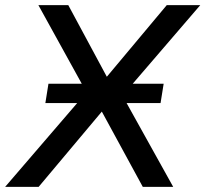

<svg xmlns="http://www.w3.org/2000/svg" viewBox="-50 -725 797 745"><path d="M-30 0 301 -385V-339L99 -705H215L370 -417H356L597 -705H727L409 -335V-383L622 0H504L338 -305H356L100 0ZM126 -325 138 -400H585L573 -325Z"/></svg>

Font: Nunito Sans 10pt SemiBold
Style: Italic
Weight: 600
Italic angle: -9°
Designer: Vernon Adams
Foundry: Vernon Adams
Version: Version 3.101;gftools[0.9.27]